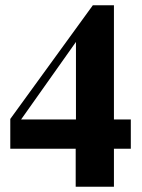

<svg xmlns="http://www.w3.org/2000/svg" viewBox="-20 -708 540 728"><path d="M268 -255H60L268 -549ZM476 -144V-255H412V-688H332L19 -257V-144H267V0H412V-144Z"/></svg>

Font: XITS Math
Style: Bold
Weight: 700
Designer: MicroPress Inc., with final additions and corrections provided by Coen Hoffman, Elsevier (retired)
Version: Version 1.302